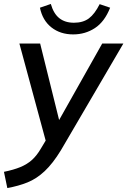

<svg xmlns="http://www.w3.org/2000/svg" viewBox="-47 -724 644 971"><path d="M-10 227 -27 145Q22 135 56 121Q90 107 114.5 85Q139 63 160 27L184 -13L51 -504H156L252 -117L470 -504H577L261 36Q220 103 179 141.5Q138 180 92 198.5Q46 217 -10 227ZM323 -550Q258 -550 213 -585.5Q168 -621 155 -685L210 -704Q224 -655 253 -632Q282 -609 327 -609Q373 -609 402.5 -631Q432 -653 457 -703L510 -685Q482 -614 433 -582Q384 -550 323 -550Z"/></svg>

Font: Mulish SemiBold
Style: Italic
Weight: 600
Italic angle: -9°
Designer: Vernon Adams
Foundry: Vernon Adams
Version: Version 3.603; ttfautohint (v1.8.3)